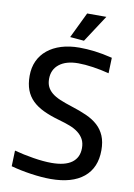

<svg xmlns="http://www.w3.org/2000/svg" viewBox="-103 -1016 763 1093"><g transform="rotate(10 279.0 -470.0)"><path d="M268 12Q217 12 155 3Q93 -6 38 -21L41 -112Q93 -98 152 -88.5Q211 -79 257 -79Q335 -79 374.5 -108Q414 -137 414 -192Q414 -221 403 -242Q392 -263 371.5 -279Q351 -295 322.5 -306Q294 -317 258 -327Q205 -342 166 -360.5Q127 -379 101 -404.5Q75 -430 62 -464.5Q49 -499 49 -546Q49 -594 66.5 -632Q84 -670 117 -697Q150 -724 196.5 -738.5Q243 -753 301 -753Q343 -753 389 -747.5Q435 -742 492 -728L489 -638Q443 -650 395.5 -657Q348 -664 310 -664Q240 -664 200.5 -633Q161 -602 161 -548Q161 -522 170 -503Q179 -484 197.5 -468.5Q216 -453 245.5 -440.5Q275 -428 316 -415Q364 -400 403 -382.5Q442 -365 469 -340.5Q496 -316 510.5 -281.5Q525 -247 525 -199Q525 -97 458.5 -42.5Q392 12 268 12ZM238 -803 310 -952H421L319 -796Z"/></g></svg>

Font: Encode Sans Narrow
Style: Medium
Weight: 500
Designer: Pablo Impallari, Andres Torresi
Foundry: Pablo Impallari, Andres Torresi
Version: Version 1.000; ttfautohint (v1.00) -l 8 -r 50 -G 200 -x 14 -